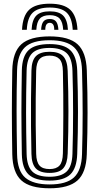

<svg xmlns="http://www.w3.org/2000/svg" viewBox="-20 -1005 535 1034"><path d="M247.2 9Q141.5 9 94.8 -33.6Q48.1 -76.3 46.1 -174.3Q45.1 -236.4 44.5 -292Q43.9 -347.7 43.9 -401Q43.9 -454.4 44.5 -509.7Q45.1 -564.9 46.1 -626.3Q48.1 -724.1 94.8 -766.6Q141.6 -809 247.2 -809Q351.6 -809 397.9 -766.5Q444.1 -723.9 447.4 -626.6Q449.6 -562 450.6 -506.5Q451.6 -451.1 451.5 -398.9Q451.4 -346.7 450.5 -291.9Q449.5 -237.1 447.4 -173.6Q444.1 -74.8 397 -32.9Q349.9 9 247.2 9ZM247.2 -11.7Q337.7 -11.7 378.4 -49.5Q419.2 -87.2 421.7 -175.1Q423.5 -234.6 424.3 -288.6Q425.1 -342.5 425.1 -395.5Q425.2 -448.4 424.3 -504.8Q423.5 -561.2 421.7 -625.5Q419.2 -712.7 378.6 -750.5Q338 -788.3 247.2 -788.3Q153.5 -788.3 113.7 -749.8Q74 -711.2 71.9 -625.5Q70.5 -568.6 69.9 -515.4Q69.2 -462.2 69.3 -408.7Q69.4 -355.2 70 -297.8Q70.5 -240.4 71.9 -175.1Q73.6 -84.6 116.2 -48.1Q158.9 -11.7 247.2 -11.7ZM247.2 -32.4Q168.5 -32.4 133.8 -65.5Q99.2 -98.6 97.6 -175.1Q96.6 -236.6 96 -291.9Q95.3 -347.3 95.3 -400.7Q95.3 -454.2 96 -509.4Q96.6 -564.6 97.6 -625.5Q99.2 -701.7 133.7 -734.6Q168.2 -767.6 247.2 -767.6Q324 -767.6 358.6 -734.6Q393.2 -701.6 395.9 -624.7Q397.9 -567 398.9 -512.3Q400 -457.6 400 -403.4Q400 -349.2 399 -293Q398 -236.8 395.9 -175.9Q393.3 -99.2 358.7 -65.8Q324.2 -32.4 247.2 -32.4ZM247.2 -53.1Q308.2 -53.1 338.2 -80.6Q368.1 -108.1 370.2 -176.8Q372 -235.7 372.8 -290.5Q373.6 -345.3 373.6 -399Q373.7 -452.7 372.9 -508.2Q372.1 -563.7 370.2 -623.9Q368.1 -692.1 338.3 -719.5Q308.5 -746.9 247.2 -746.9Q181.8 -746.9 153.3 -718.3Q124.9 -689.7 123.3 -624.7Q121.8 -560.8 121.1 -505.6Q120.3 -450.3 120.4 -398.2Q120.5 -346.1 121.2 -291.9Q121.9 -237.7 123.3 -175.9Q124.9 -111 153.2 -82.1Q181.4 -53.1 247.2 -53.1ZM247.2 -73.8Q195.9 -73.8 173.1 -97.8Q150.4 -121.9 149.3 -176.3Q147.6 -250.8 147 -324.2Q146.4 -397.7 147 -472.4Q147.6 -547 149.3 -624.5Q150.4 -679.6 173.7 -702.9Q197.1 -726.2 247.2 -726.2Q297.7 -726.2 320.2 -702.3Q342.7 -678.3 344.5 -623.4Q346.4 -565.2 347.5 -511.8Q348.5 -458.3 348.5 -405.7Q348.5 -353 347.6 -297.3Q346.7 -241.7 344.6 -179Q342.9 -124.6 321.3 -99.2Q299.6 -73.8 247.2 -73.8ZM247.2 -94.5Q283.3 -94.5 300.5 -113.6Q317.8 -132.6 318.7 -179.4Q319.5 -229.3 320.2 -279.7Q320.8 -330.1 321 -383.5Q321.2 -436.9 320.7 -495.7Q320.2 -554.5 318.7 -621.2Q317.8 -669 299.9 -687.2Q282.1 -705.5 247.2 -705.5Q209.8 -705.5 192.9 -686.7Q175.9 -668 174.8 -623.7Q173 -547.3 172.4 -476Q171.8 -404.7 172.3 -331.6Q172.9 -258.6 174.8 -176.9Q175.9 -132.8 192.7 -113.6Q209.5 -94.5 247.2 -94.5ZM248 -985.1Q323.7 -985.1 358.3 -952.5Q393 -919.9 397.3 -844.6H371.6Q368.1 -908.9 339.4 -936.7Q310.6 -964.4 248 -964.4Q185 -964.4 156.2 -936.7Q127.4 -908.9 124.3 -844.6H98.6Q102.3 -919.9 137 -952.5Q171.7 -985.1 248 -985.1ZM248 -943.9Q297.5 -943.9 320.3 -920.9Q343 -897.9 345.9 -844.6H320.3Q317.9 -886.7 301.1 -905Q284.4 -923.3 248 -923.3Q211.4 -923.3 194.6 -905Q177.9 -886.7 175.6 -844.6H150.1Q152.7 -897.9 175.4 -920.9Q198.1 -943.9 248 -943.9ZM248 -902.7Q271.1 -902.7 281.9 -889.2Q292.8 -875.7 294.6 -844.6H272.1Q272.3 -864.6 265.8 -873.4Q259.4 -882.1 248 -882.1Q236.8 -882.1 230.3 -873.4Q223.8 -864.6 223.9 -844.6H201.4Q203 -875.7 213.8 -889.2Q224.6 -902.7 248 -902.7Z"/></svg>

Font: Big Shoulders Inline Text SC Thin
Style: Regular
Weight: 100
Designer: Patric King
Foundry: XO Type Co
Version: Version 2.002